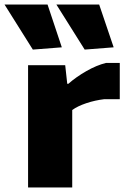

<svg xmlns="http://www.w3.org/2000/svg" viewBox="-67 -828 560 848"><path d="M78 -609 -47 -808H143L206 -619ZM307 -609 182 -808H371L435 -619ZM57 -540H221L230 -458H235Q269 -488 314.5 -514Q360 -540 401 -550H462V-390H394Q352 -385 313.5 -372Q275 -359 252 -342V0H57Z"/></svg>

Font: Encode Sans Normal
Style: ExtraBold
Weight: 800
Designer: Pablo Impallari, Andres Torresi
Foundry: Pablo Impallari, Andres Torresi
Version: Version 1.000; ttfautohint (v1.00) -l 8 -r 50 -G 200 -x 14 -